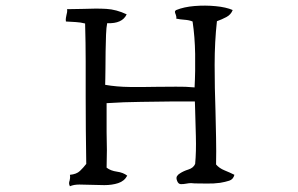

<svg xmlns="http://www.w3.org/2000/svg" viewBox="-20 -675 1040 670"><path d="M798 -65Q794 -49 780 -44.5Q766 -40 748 -37Q726 -34 702 -34.5Q678 -35 659 -35Q651 -36 647 -36Q643 -36 638.5 -35.5Q634 -35 629 -34Q619 -32 610.5 -32.5Q602 -33 598 -44Q594 -54 597.5 -60Q601 -66 608 -70Q620 -78 637.5 -83.5Q655 -89 661 -103Q665 -146 663.5 -199.5Q662 -253 661 -290Q661 -299 660.5 -307Q660 -315 660 -321Q642 -321 623 -321Q604 -321 586 -321Q530 -320 471.5 -319.5Q413 -319 352 -315Q352 -290 352 -264.5Q352 -239 352 -214Q353 -182 353 -151Q353 -120 352 -90Q366 -79 388 -76Q410 -73 424 -62Q414 -43 392.5 -36Q371 -29 344 -29Q333 -29 322 -29.5Q311 -30 300 -30Q277 -31 257 -31Q237 -31 224 -25Q221 -31 221 -35.5Q221 -40 223 -45Q224 -49 224.5 -54Q225 -59 224 -65Q247 -67 259 -78.5Q271 -90 281 -103Q280 -165 279.5 -222Q279 -279 279 -336Q279 -398 279 -461Q279 -524 277 -593Q262 -597 244.5 -598Q227 -599 210 -600Q209 -607 210 -612.5Q211 -618 212 -623Q213 -627 214 -632Q215 -637 214 -643Q230 -643 244.5 -643.5Q259 -644 272 -644Q316 -646 351 -644Q386 -642 422 -625Q407 -592 354 -594Q351 -580 350 -553.5Q349 -527 348.5 -495.5Q348 -464 348 -437Q348 -417 347.5 -401.5Q347 -386 347 -379Q387 -372 433 -371.5Q479 -371 526 -372Q560 -372 594 -372.5Q628 -373 659 -370Q662 -426 661 -486.5Q660 -547 652 -600Q640 -605 624.5 -606Q609 -607 595 -610Q596 -614 595 -618Q594 -622 593 -625Q591 -629 590.5 -633Q590 -637 595 -640Q622 -651 659 -654Q696 -657 732.5 -653.5Q769 -650 792 -640Q786 -624 770 -615.5Q754 -607 737 -601Q729 -529 729 -449Q729 -369 732 -286Q733 -240 734 -193.5Q735 -147 734 -101Q745 -88 763.5 -80.5Q782 -73 798 -65Z"/></svg>

Font: Yuji Mai
Style: Regular
Weight: 400
Designer: Kataoka Yuji
Foundry: Kinuta Font Factory
Version: Version 3.002